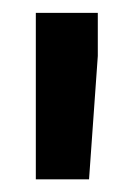

<svg xmlns="http://www.w3.org/2000/svg" viewBox="-20 -770 204 298"><path d="M131.8 -750V-683.1L118.2 -491.7H35.6V-675.8V-750Z"/></svg>

Font: Roboto SemiBold
Style: Regular
Weight: 600
Designer: Christian Robertson
Foundry: Google
Version: Version 3.009; 2024